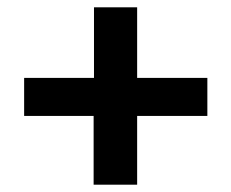

<svg xmlns="http://www.w3.org/2000/svg" viewBox="-20 -546 633 525"><path d="M46 -229V-333H237V-526H355V-333H547V-229H355V-41H236V-229Z"/></svg>

Font: Readex Pro Medium
Style: Regular
Weight: 500
Designer: Bonnie Shaver-Troup, Thomas Jockin
Foundry: Lexend
Version: Version 1.204; ttfautohint (v1.8.4.7-5d5b)